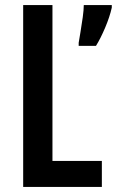

<svg xmlns="http://www.w3.org/2000/svg" viewBox="-20 -734 459 754"><path d="M71 0V-714H186V-102H380V0ZM419 -704Q411 -668 393 -625.5Q375 -583 357 -554H289V-566Q291 -579 296 -608Q301 -637 305 -666.5Q309 -696 309 -714H419Z"/></svg>

Font: Noto Sans Gujarati UI ExtraCondensed SemiBold
Style: Regular
Weight: 600
Width: 2
Designer: Jelle Bosma - Monotype Design Team, Universal Thirst
Foundry: Monotype Imaging Inc.
Version: Version 2.106; ttfautohint (v1.8.4.7-5d5b)